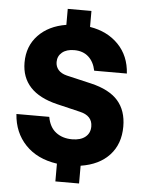

<svg xmlns="http://www.w3.org/2000/svg" viewBox="-55 -769 661 888"><g transform="rotate(5 275.0 -325.0)"><path d="M235.8 75V-7.5Q143.3 -20.8 89.2 -77.5Q35 -134.2 29.2 -220H181.7Q190 -172.5 220.4 -149.2Q250.8 -125.8 295.8 -125.8Q335 -125.8 357.1 -143.8Q379.2 -161.7 379.2 -192.5Q379.2 -217.5 364.6 -233.3Q350 -249.2 320.8 -255.8L212.5 -281.7Q129.2 -301.7 87.5 -346.7Q45.8 -391.7 45.8 -460.8Q45.8 -536.7 93.8 -587.1Q141.7 -637.5 223.3 -650.8V-725H333.3V-650.8Q415 -637.5 465.8 -585Q516.7 -532.5 521.7 -450.8H370Q361.7 -491.7 336.2 -514.6Q310.8 -537.5 270 -537.5Q234.2 -537.5 213.8 -520.4Q193.3 -503.3 193.3 -475.8Q193.3 -455 206.2 -439.6Q219.2 -424.2 245.8 -417.5L360 -390.8Q445.8 -370.8 486.3 -325Q526.7 -279.2 526.7 -205Q526.7 -124.2 479.2 -72.5Q431.7 -20.8 345.8 -7.5V75Z"/></g></svg>

Font: Funnel Sans Light ExtraBold
Style: Regular
Weight: 800
Version: Version 1.000